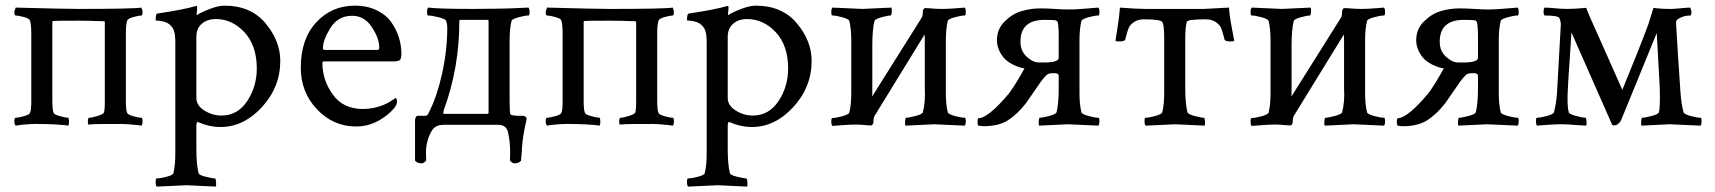

<svg xmlns="http://www.w3.org/2000/svg" viewBox="-20 -446 6127 686"><path d="M260.7 -414.1Q455.1 -414.1 485.4 -418.9Q489.3 -407.2 489.3 -404.3Q489.3 -390.6 485.4 -390.6Q476.6 -390.6 457 -385.3Q437.5 -379.9 434.6 -373Q429.7 -360.4 429.7 -324.2V-84Q429.7 -52.7 434.6 -42Q437.5 -36.1 456.1 -30.8Q474.6 -25.4 485.4 -25.4Q489.3 -25.4 489.3 -11.7Q489.3 -1 485.4 2.9Q480.5 2 471.7 1Q462.9 0 438.5 -2Q414.1 -3.9 392.6 -2.9Q379.9 -2.9 366.2 -2.9Q352.5 -2.9 339.8 -2.9Q327.1 -2.9 317.4 -2.4Q307.6 -2 301.8 -1.5Q295.9 -1 295.9 0Q293.9 -3.9 293.9 -11.7Q293.9 -25.4 298.8 -25.4Q307.6 -25.4 327.1 -31.2Q346.7 -37.1 350.6 -43V-42Q354.5 -49.8 354.5 -83V-366.2Q354.5 -370.1 351.6 -370.1Q294.9 -372.1 260.7 -372.1Q175.8 -372.1 169.9 -371.1Q167 -371.1 167 -367.2V-84Q167 -52.7 171.9 -42Q174.8 -36.1 194.8 -30.8Q214.8 -25.4 224.6 -25.4Q226.6 -17.6 226.6 -11.7Q226.6 -4.9 224.6 2.9Q219.7 2 210.4 1Q201.2 0 175.8 -1.5Q150.4 -2.9 128.9 -2.9Q107.4 -3.9 84.5 -2.4Q61.5 -1 48.8 1L36.1 2.9Q31.2 -2 31.2 -11.7Q31.2 -25.4 36.1 -25.4Q45.9 -25.4 64.9 -30.8Q84 -36.1 86.9 -42Q91.8 -50.8 91.8 -84V-324.2Q91.8 -360.4 86.9 -373Q85 -379.9 64.9 -385.3Q44.9 -390.6 36.1 -390.6Q31.2 -390.6 31.2 -404.3L36.1 -418.9Q212.9 -414.1 260.7 -414.1Z M782.2 -425.8Q876 -425.8 928.7 -362.8Q981.4 -299.8 981.4 -228.5Q981.4 -134.8 916 -63.5Q850.6 7.8 767.6 7.8Q727.5 7.8 685.5 -10.7Q681.6 -5.9 681.6 2V85.9Q681.6 141.6 689.5 172.9Q691.4 179.7 714.8 185.5Q738.3 191.4 748 191.4Q751 191.4 752 204.1Q752.9 216.8 751 220.7Q653.3 215.8 646.5 215.8Q640.6 215.8 540 220.7Q536.1 216.8 536.1 204.1Q536.1 191.4 540 191.4Q552.7 191.4 575.2 185.5Q597.7 179.7 599.6 172.9Q606.4 143.6 606.4 103.5V-298.8Q606.4 -336.9 592.8 -351.6Q583 -363.3 568.8 -367.7Q554.7 -372.1 545.4 -372.1Q536.1 -372.1 536.1 -374Q536.1 -396.5 542 -397.5Q638.7 -412.1 676.8 -423.8Q677.7 -423.8 679.7 -424.3Q681.6 -424.8 681.6 -424.8Q684.6 -424.8 684.6 -418.9Q684.6 -413.1 683.6 -405.3Q682.6 -397.5 682.6 -396.5V-391.6Q697.3 -401.4 728.5 -413.6Q759.8 -425.8 782.2 -425.8ZM751 -377.9Q720.7 -377.9 701.2 -361.3Q681.6 -344.7 681.6 -314.5V-95.7Q681.6 -69.3 710 -51.3Q738.3 -33.2 771.5 -33.2Q829.1 -33.2 863.3 -85Q897.5 -136.7 897.5 -201.2Q897.5 -283.2 853.5 -330.6Q809.6 -377.9 751 -377.9Z M1238.3 -389.6Q1187.5 -389.6 1160.6 -346.2Q1133.8 -302.7 1133.8 -274.4Q1133.8 -267.6 1139.6 -267.6H1330.1Q1335 -267.6 1335 -277.3Q1335 -308.6 1308.6 -349.1Q1282.2 -389.6 1238.3 -389.6ZM1248 -425.8Q1293 -425.8 1327.1 -408.7Q1361.3 -391.6 1379.4 -364.7Q1397.5 -337.9 1405.8 -310.1Q1414.1 -282.2 1414.1 -254.9Q1414.1 -235.4 1408.2 -231Q1402.3 -226.6 1385.7 -226.6H1139.6Q1131.8 -226.6 1131.8 -221.7Q1131.8 -160.2 1168.9 -108.4Q1206.1 -56.6 1276.4 -56.6Q1296.9 -56.6 1315.4 -60.5Q1334 -64.5 1347.2 -69.8Q1360.4 -75.2 1369.6 -80.6Q1378.9 -85.9 1385.7 -90.8L1392.6 -95.7Q1398.4 -95.7 1398.4 -83Q1398.4 -75.2 1392.6 -65.4Q1373 -38.1 1335 -16.1Q1296.9 5.9 1252 5.9Q1170.9 5.9 1112.8 -55.2Q1054.7 -116.2 1054.7 -204.1Q1054.7 -306.6 1109.9 -366.2Q1165 -425.8 1248 -425.8Z M1723.6 -375H1623Q1621.1 -375 1621.1 -368.2Q1621.1 -204.1 1565.4 -51.8Q1563.5 -43.9 1563.5 -42Q1563.5 -39.1 1568.4 -39.1H1720.7Q1725.6 -39.1 1725.6 -43.9V-368.2Q1725.6 -375 1723.6 -375ZM1671.9 -414.1Q1685.5 -414.1 1716.3 -414.6Q1747.1 -415 1760.7 -415Q1788.1 -415 1868.2 -418.9Q1872.1 -415 1872.1 -402.8Q1872.1 -390.6 1868.2 -390.6Q1855.5 -390.6 1832.5 -384.3Q1809.6 -377.9 1807.6 -371.1Q1800.8 -342.8 1800.8 -302.7V-85.9Q1800.8 -41 1803.7 -38.1Q1806.6 -32.2 1838.9 -32.2H1852.5Q1861.3 -27.3 1861.3 -23.4V-18.6Q1847.7 38.1 1844.7 85Q1844.7 97.7 1843.8 102.5Q1841.8 118.2 1841.8 127.9Q1834 137.7 1817.4 137.7Q1813.5 137.7 1808.1 133.8Q1802.7 129.9 1801.8 125Q1802.7 117.2 1802.7 99.6Q1802.7 56.6 1793.9 21.5Q1785.2 0 1761.7 0H1564.5Q1535.2 0 1522.5 21.5Q1502 56.6 1502 99.6Q1502 117.2 1502.9 125Q1502 129.9 1496.6 133.8Q1491.2 137.7 1487.3 137.7Q1470.7 137.7 1462.9 127.9V-16.6Q1462.9 -25.4 1469.7 -32.2H1500Q1507.8 -32.2 1511.7 -43Q1541 -99.6 1559.6 -183.1Q1578.1 -266.6 1578.1 -349.6Q1578.1 -357.4 1574.2 -371.1Q1572.3 -377.9 1547.4 -384.3Q1522.5 -390.6 1509.8 -390.6Q1505.9 -390.6 1505.9 -402.8Q1505.9 -415 1509.8 -418.9Q1549.8 -414.1 1671.9 -414.1Z M2159.2 -414.1Q2353.5 -414.1 2383.8 -418.9Q2387.7 -407.2 2387.7 -404.3Q2387.7 -390.6 2383.8 -390.6Q2375 -390.6 2355.5 -385.3Q2335.9 -379.9 2333 -373Q2328.1 -360.4 2328.1 -324.2V-84Q2328.1 -52.7 2333 -42Q2335.9 -36.1 2354.5 -30.8Q2373 -25.4 2383.8 -25.4Q2387.7 -25.4 2387.7 -11.7Q2387.7 -1 2383.8 2.9Q2378.9 2 2370.1 1Q2361.3 0 2336.9 -2Q2312.5 -3.9 2291 -2.9Q2278.3 -2.9 2264.6 -2.9Q2251 -2.9 2238.3 -2.9Q2225.6 -2.9 2215.8 -2.4Q2206.1 -2 2200.2 -1.5Q2194.3 -1 2194.3 0Q2192.4 -3.9 2192.4 -11.7Q2192.4 -25.4 2197.3 -25.4Q2206.1 -25.4 2225.6 -31.2Q2245.1 -37.1 2249 -43V-42Q2252.9 -49.8 2252.9 -83V-366.2Q2252.9 -370.1 2250 -370.1Q2193.4 -372.1 2159.2 -372.1Q2074.2 -372.1 2068.4 -371.1Q2065.4 -371.1 2065.4 -367.2V-84Q2065.4 -52.7 2070.3 -42Q2073.2 -36.1 2093.3 -30.8Q2113.3 -25.4 2123 -25.4Q2125 -17.6 2125 -11.7Q2125 -4.9 2123 2.9Q2118.2 2 2108.9 1Q2099.6 0 2074.2 -1.5Q2048.8 -2.9 2027.3 -2.9Q2005.9 -3.9 1982.9 -2.4Q1960 -1 1947.3 1L1934.6 2.9Q1929.7 -2 1929.7 -11.7Q1929.7 -25.4 1934.6 -25.4Q1944.3 -25.4 1963.4 -30.8Q1982.4 -36.1 1985.4 -42Q1990.2 -50.8 1990.2 -84V-324.2Q1990.2 -360.4 1985.4 -373Q1983.4 -379.9 1963.4 -385.3Q1943.4 -390.6 1934.6 -390.6Q1929.7 -390.6 1929.7 -404.3L1934.6 -418.9Q2111.3 -414.1 2159.2 -414.1Z M2680.7 -425.8Q2774.4 -425.8 2827.1 -362.8Q2879.9 -299.8 2879.9 -228.5Q2879.9 -134.8 2814.5 -63.5Q2749 7.8 2666 7.8Q2626 7.8 2584 -10.7Q2580.1 -5.9 2580.1 2V85.9Q2580.1 141.6 2587.9 172.9Q2589.8 179.7 2613.3 185.5Q2636.7 191.4 2646.5 191.4Q2649.4 191.4 2650.4 204.1Q2651.4 216.8 2649.4 220.7Q2551.8 215.8 2544.9 215.8Q2539.1 215.8 2438.5 220.7Q2434.6 216.8 2434.6 204.1Q2434.6 191.4 2438.5 191.4Q2451.2 191.4 2473.6 185.5Q2496.1 179.7 2498 172.9Q2504.9 143.6 2504.9 103.5V-298.8Q2504.9 -336.9 2491.2 -351.6Q2481.4 -363.3 2467.3 -367.7Q2453.1 -372.1 2443.8 -372.1Q2434.6 -372.1 2434.6 -374Q2434.6 -396.5 2440.4 -397.5Q2537.1 -412.1 2575.2 -423.8Q2576.2 -423.8 2578.1 -424.3Q2580.1 -424.8 2580.1 -424.8Q2583 -424.8 2583 -418.9Q2583 -413.1 2582 -405.3Q2581.1 -397.5 2581.1 -396.5V-391.6Q2595.7 -401.4 2627 -413.6Q2658.2 -425.8 2680.7 -425.8ZM2649.4 -377.9Q2619.1 -377.9 2599.6 -361.3Q2580.1 -344.7 2580.1 -314.5V-95.7Q2580.1 -69.3 2608.4 -51.3Q2636.7 -33.2 2669.9 -33.2Q2727.5 -33.2 2761.7 -85Q2795.9 -136.7 2795.9 -201.2Q2795.9 -283.2 2752 -330.6Q2708 -377.9 2649.4 -377.9Z M3095.7 -100.6 3272.5 -381.8Q3277.3 -388.7 3277.3 -407.2Q3277.3 -411.1 3283.2 -417Q3297.9 -417 3305.7 -416Q3327.1 -414.1 3344.7 -414.1Q3367.2 -414.1 3389.6 -416Q3412.1 -418 3426.8 -418.9Q3430.7 -415 3430.7 -402.8Q3430.7 -390.6 3426.8 -390.6Q3414.1 -390.6 3391.1 -384.3Q3368.2 -377.9 3366.2 -371.1Q3359.4 -342.8 3359.4 -302.7V-113.3Q3359.4 -73.2 3366.2 -44.9Q3368.2 -38.1 3391.1 -31.7Q3414.1 -25.4 3426.8 -25.4Q3430.7 -25.4 3430.7 -13.2Q3430.7 -1 3426.8 2.9Q3327.1 -2 3318.4 -2Q3312.5 -2 3214.8 2.9Q3212.9 -2 3213.9 -13.7Q3214.8 -25.4 3217.8 -25.4Q3227.5 -25.4 3251.5 -31.7Q3275.4 -38.1 3277.3 -44.9Q3287.1 -83 3284.2 -131.8V-306.6Q3284.2 -316.4 3283.2 -322.3L3105.5 -33.2Q3100.6 -25.4 3100.6 -7.8Q3100.6 -3.9 3094.7 2Q3080.1 2 3072.3 1Q3050.8 -1 3040 -1Q3017.6 -1 2992.7 1Q2967.8 2.9 2954.1 3.9Q2950.2 0 2950.2 -12.2Q2950.2 -24.4 2954.1 -24.4Q2966.8 -24.4 2989.7 -30.8Q3012.7 -37.1 3014.6 -43.9Q3021.5 -72.3 3021.5 -112.3V-302.7Q3021.5 -342.8 3014.6 -371.1Q3012.7 -377.9 2989.7 -384.3Q2966.8 -390.6 2954.1 -390.6Q2950.2 -390.6 2950.2 -402.8Q2950.2 -415 2954.1 -418.9Q3053.7 -414.1 3061.5 -414.1Q3067.4 -414.1 3165 -418.9Q3167 -414.1 3166 -402.3Q3165 -390.6 3162.1 -390.6Q3152.3 -390.6 3129.4 -384.3Q3106.4 -377.9 3104.5 -371.1Q3096.7 -340.8 3096.7 -284.2V-116.2Q3096.7 -106.4 3095.7 -100.6Z M3711.9 -375Q3626 -375 3626 -296.9Q3626 -263.7 3648.4 -243.2Q3670.9 -222.7 3692.4 -222.7H3709Q3762.7 -222.7 3762.7 -239.3V-310.5Q3762.7 -353.5 3758.8 -368.2L3752.9 -373H3753.9Q3745.1 -375 3711.9 -375ZM3726.6 -182.6Q3713.9 -177.7 3685.5 -134.8Q3650.4 -84 3645.5 -77.1Q3614.3 -37.1 3581.1 -16.1Q3547.9 4.9 3494.1 4.9Q3481.4 4.9 3474.6 2Q3472.7 -2.9 3472.7 -10.7Q3472.7 -17.6 3474.6 -23.4Q3510.7 -23.4 3585.9 -113.3Q3611.3 -148.4 3640.6 -202.1Q3639.6 -201.2 3627.9 -204.1Q3582 -217.8 3562 -245.1Q3542 -272.5 3542 -302.7Q3542 -341.8 3569.3 -369.1Q3596.7 -396.5 3629.4 -406.2Q3662.1 -416 3695.3 -416Q3721.7 -416 3749 -414.1Q3778.3 -412.1 3799.8 -412.1Q3822.3 -412.1 3856 -415Q3889.6 -418 3904.3 -418.9Q3908.2 -415 3908.2 -402.8Q3908.2 -390.6 3904.3 -390.6Q3891.6 -390.6 3868.7 -384.3Q3845.7 -377.9 3843.8 -371.1Q3836.9 -342.8 3836.9 -302.7V-113.3Q3836.9 -73.2 3843.8 -44.9Q3845.7 -38.1 3868.7 -31.7Q3891.6 -25.4 3904.3 -25.4Q3908.2 -25.4 3908.2 -13.2Q3908.2 -1 3904.3 2.9Q3803.7 -2 3795.9 -2Q3790 -2 3692.4 2.9Q3690.4 -2 3691.4 -13.7Q3692.4 -25.4 3695.3 -25.4Q3705.1 -25.4 3729 -31.7Q3752.9 -38.1 3754.9 -44.9Q3762.7 -75.2 3762.7 -131.8V-174.8Q3762.7 -184.6 3747.1 -184.6Q3732.4 -184.6 3726.6 -182.6Z M4139.6 -113.3V-306.6Q4139.6 -358.4 4132.8 -367.2Q4127 -377 4067.4 -377Q4045.9 -377 4031.7 -367.2Q4017.6 -357.4 4013.2 -347.2Q4008.8 -336.9 4004.9 -321.8Q4001 -306.6 4000 -303.7Q3997.1 -297.9 3976.6 -297.9Q3965.8 -297.9 3965.8 -300.8Q3965.8 -304.7 3972.7 -346.7Q3979.5 -388.7 3981.4 -418.9Q4039.1 -414.1 4074.2 -414.1H4281.2L4371.1 -418.9Q4373 -388.7 4381.3 -346.2Q4389.6 -303.7 4389.6 -300.8Q4389.6 -297.9 4378.9 -297.9Q4358.4 -297.9 4355.5 -303.7Q4354.5 -306.6 4350.6 -321.8Q4346.7 -336.9 4342.3 -347.2Q4337.9 -357.4 4323.7 -367.2Q4309.6 -377 4288.1 -377Q4222.7 -377 4220.7 -368.2Q4214.8 -351.6 4214.8 -308.6V-131.8Q4214.8 -75.2 4222.7 -44.9Q4224.6 -38.1 4248 -31.7Q4271.5 -25.4 4281.2 -25.4Q4284.2 -25.4 4285.2 -13.7Q4286.1 -2 4284.2 2.9Q4186.5 -2 4179.7 -2Q4172.9 -2 4073.2 2.9Q4069.3 -1 4069.3 -13.2Q4069.3 -25.4 4073.2 -25.4Q4085 -25.4 4107.9 -31.7Q4130.9 -38.1 4132.8 -44.9Q4139.6 -73.2 4139.6 -113.3Z M4593.8 -100.6 4770.5 -381.8Q4775.4 -388.7 4775.4 -407.2Q4775.4 -411.1 4781.2 -417Q4795.9 -417 4803.7 -416Q4825.2 -414.1 4842.8 -414.1Q4865.2 -414.1 4887.7 -416Q4910.2 -418 4924.8 -418.9Q4928.7 -415 4928.7 -402.8Q4928.7 -390.6 4924.8 -390.6Q4912.1 -390.6 4889.2 -384.3Q4866.2 -377.9 4864.3 -371.1Q4857.4 -342.8 4857.4 -302.7V-113.3Q4857.4 -73.2 4864.3 -44.9Q4866.2 -38.1 4889.2 -31.7Q4912.1 -25.4 4924.8 -25.4Q4928.7 -25.4 4928.7 -13.2Q4928.7 -1 4924.8 2.9Q4825.2 -2 4816.4 -2Q4810.5 -2 4712.9 2.9Q4710.9 -2 4711.9 -13.7Q4712.9 -25.4 4715.8 -25.4Q4725.6 -25.4 4749.5 -31.7Q4773.4 -38.1 4775.4 -44.9Q4785.2 -83 4782.2 -131.8V-306.6Q4782.2 -316.4 4781.2 -322.3L4603.5 -33.2Q4598.6 -25.4 4598.6 -7.8Q4598.6 -3.9 4592.8 2Q4578.1 2 4570.3 1Q4548.8 -1 4538.1 -1Q4515.6 -1 4490.7 1Q4465.8 2.9 4452.1 3.9Q4448.2 0 4448.2 -12.2Q4448.2 -24.4 4452.1 -24.4Q4464.8 -24.4 4487.8 -30.8Q4510.7 -37.1 4512.7 -43.9Q4519.5 -72.3 4519.5 -112.3V-302.7Q4519.5 -342.8 4512.7 -371.1Q4510.7 -377.9 4487.8 -384.3Q4464.8 -390.6 4452.1 -390.6Q4448.2 -390.6 4448.2 -402.8Q4448.2 -415 4452.1 -418.9Q4551.8 -414.1 4559.6 -414.1Q4565.4 -414.1 4663.1 -418.9Q4665 -414.1 4664.1 -402.3Q4663.1 -390.6 4660.2 -390.6Q4650.4 -390.6 4627.4 -384.3Q4604.5 -377.9 4602.5 -371.1Q4594.7 -340.8 4594.7 -284.2V-116.2Q4594.7 -106.4 4593.8 -100.6Z M5210 -375Q5124 -375 5124 -296.9Q5124 -263.7 5146.5 -243.2Q5168.9 -222.7 5190.4 -222.7H5207Q5260.7 -222.7 5260.7 -239.3V-310.5Q5260.7 -353.5 5256.8 -368.2L5251 -373H5252Q5243.2 -375 5210 -375ZM5224.6 -182.6Q5211.9 -177.7 5183.6 -134.8Q5148.4 -84 5143.6 -77.1Q5112.3 -37.1 5079.1 -16.1Q5045.9 4.9 4992.2 4.9Q4979.5 4.9 4972.7 2Q4970.7 -2.9 4970.7 -10.7Q4970.7 -17.6 4972.7 -23.4Q5008.8 -23.4 5084 -113.3Q5109.4 -148.4 5138.7 -202.1Q5137.7 -201.2 5126 -204.1Q5080.1 -217.8 5060.1 -245.1Q5040 -272.5 5040 -302.7Q5040 -341.8 5067.4 -369.1Q5094.7 -396.5 5127.4 -406.2Q5160.2 -416 5193.4 -416Q5219.7 -416 5247.1 -414.1Q5276.4 -412.1 5297.9 -412.1Q5320.3 -412.1 5354 -415Q5387.7 -418 5402.3 -418.9Q5406.2 -415 5406.2 -402.8Q5406.2 -390.6 5402.3 -390.6Q5389.6 -390.6 5366.7 -384.3Q5343.8 -377.9 5341.8 -371.1Q5335 -342.8 5335 -302.7V-113.3Q5335 -73.2 5341.8 -44.9Q5343.8 -38.1 5366.7 -31.7Q5389.6 -25.4 5402.3 -25.4Q5406.2 -25.4 5406.2 -13.2Q5406.2 -1 5402.3 2.9Q5301.8 -2 5293.9 -2Q5288.1 -2 5190.4 2.9Q5188.5 -2 5189.5 -13.7Q5190.4 -25.4 5193.4 -25.4Q5203.1 -25.4 5227.1 -31.7Q5251 -38.1 5252.9 -44.9Q5260.7 -75.2 5260.7 -131.8V-174.8Q5260.7 -184.6 5245.1 -184.6Q5230.5 -184.6 5224.6 -182.6Z M5899.4 -328.1 5772.5 -17.6Q5770.5 -11.7 5763.2 -4.9Q5755.9 2 5748 2Q5744.1 2 5740.2 0L5594.7 -330.1Q5592.8 -294.9 5587.9 -226.1Q5583 -157.2 5582 -131.8Q5578.1 -70.3 5585 -44.9Q5586.9 -38.1 5610.8 -31.7Q5634.8 -25.4 5644.5 -25.4Q5647.5 -25.4 5648.4 -13.7Q5649.4 -2 5647.5 2.9Q5632.8 2 5616.2 1Q5599.6 0 5586.4 -1Q5573.2 -2 5556.6 -2Q5534.2 -2 5509.8 0Q5485.4 2 5471.7 2.9Q5467.8 -1 5467.8 -13.2Q5467.8 -25.4 5471.7 -25.4Q5484.4 -25.4 5507.3 -31.7Q5530.3 -38.1 5532.2 -44.9Q5540 -74.2 5543 -113.3L5556.6 -356.4Q5557.6 -365.2 5551.8 -380.9Q5547.9 -390.6 5500 -390.6Q5495.1 -390.6 5495.1 -405.3Q5495.1 -415 5499 -418.9Q5502 -418.9 5508.3 -418.5Q5514.6 -418 5517.6 -418Q5558.6 -414.1 5577.1 -414.1Q5603.5 -414.1 5635.7 -417Q5636.7 -417 5641.1 -417.5Q5645.5 -418 5647.5 -418Q5653.3 -399.4 5695.3 -307.6L5776.4 -125Q5836.9 -271.5 5869.1 -358.4L5887.7 -418Q5911.1 -414.1 5948.2 -414.1Q5960.9 -414.1 5979.5 -416Q5998 -418 6002.9 -418Q6004.9 -418 6010.7 -418.5Q6016.6 -418.9 6019.5 -418.9Q6023.4 -407.2 6023.4 -405.3Q6023.4 -390.6 6019.5 -390.6Q5992.2 -390.6 5972.7 -376Q5967.8 -374 5968.8 -356.4L5975.6 -244.1Q5977.5 -213.9 5980.5 -170.9Q5983.4 -127.9 5984.4 -113.3Q5987.3 -74.2 5995.1 -44.9Q5997.1 -38.1 6020 -31.7Q6043 -25.4 6055.7 -25.4Q6059.6 -25.4 6059.6 -13.2Q6059.6 -1 6055.7 2.9Q5956.1 -2 5945.3 -2Q5942.4 -2 5844.7 2.9Q5842.8 -2 5843.8 -13.7Q5844.7 -25.4 5847.7 -25.4Q5857.4 -25.4 5881.3 -31.7Q5905.3 -38.1 5907.2 -44.9Q5912.1 -64.5 5910.2 -131.8Z"/></svg>

Font: Crimson Text
Style: Roman
Weight: 400
Version: Version 0.13